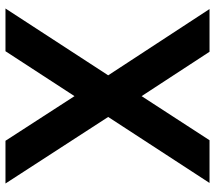

<svg xmlns="http://www.w3.org/2000/svg" viewBox="-62 -723 785 701"><g transform="rotate(90 330.5 -372.5)"><path d="M11 0H167L331 -252L494 0H650L407 -375L648 -745H492L331 -497L169 -745H13L255 -375Z"/></g></svg>

Font: Plus Jakarta Sans
Style: Bold
Weight: 700
Designer: Gumpita Rahayu
Foundry: Tokotype
Version: Version 2.004; ttfautohint (v1.8.3)